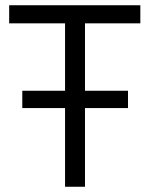

<svg xmlns="http://www.w3.org/2000/svg" viewBox="-20 -712 569 732"><path d="M15 -623V-692H515V-623H304V-366H468V-300H304V0H228V-300H65V-366H228V-623Z"/></svg>

Font: TitilliumWeb-Regular
Style: Regular
Weight: 400
Version: Version 1.001;PS 57.000;hotconv 1.0.70;makeotf.lib2.5.55311